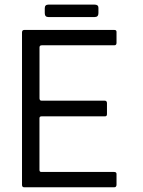

<svg xmlns="http://www.w3.org/2000/svg" viewBox="-20 -794 607 814"><path d="M73.3 -10.3V-656Q73.3 -667 82.7 -667H465.2Q474 -667 474 -658.8V-612.3Q474 -602 464.8 -602H157.2Q147.5 -601.8 147.5 -593.2V-376.3Q148.3 -367.3 155.5 -367.3H423.2Q433.3 -367.3 433.5 -357V-310Q433.5 -300.8 425.2 -300.7H156Q147.3 -300.7 147.3 -292.7V-73.8Q147.3 -65 154.8 -65H463.2Q474 -65 474 -56.7V-11.3Q474 -0.2 464.5 0H82.7Q73.3 0 73.3 -10.3ZM169.8 -738.2V-759.5Q169.8 -774.5 186 -774.5H380.5Q397.3 -774.5 397.3 -761V-738.3Q397.3 -721.7 381.2 -721.7H185.2Q169.8 -721.7 169.8 -738.2Z"/></svg>

Font: Vivano Light
Style: Regular
Weight: 300
Designer: Joe Prince, Josias Burgherr
Version: Version 2.064;September 19, 2022;FontCreator 14.0.0.2877 64-